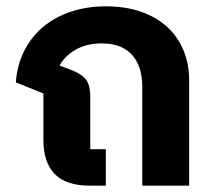

<svg xmlns="http://www.w3.org/2000/svg" viewBox="-20 -586 680 606"><path d="M264 0Q188 0 152.5 -37Q117 -74 117 -144V-291L30 -326Q34 -381 56.5 -425.5Q79 -470 116 -501Q153 -532 203.5 -549Q254 -566 314 -566Q375 -566 423.5 -549.5Q472 -533 506 -502.5Q540 -472 558.5 -428.5Q577 -385 577 -332V0H429V-313Q429 -377 396.5 -413Q364 -449 301 -449Q253 -449 218.5 -429Q184 -409 168 -379L203 -366Q239 -352 252 -334Q265 -316 265 -280V-115H314V0Z"/></svg>

Font: IBM Plex Thai
Style: Bold
Weight: 700
Designer: Mike Abbink, Paul van der Laan, Pieter van Rosmalen, Ben Mitchell, Mark Frömberg
Foundry: Bold Monday
Version: Version 1.0